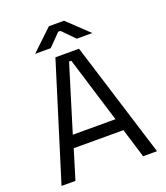

<svg xmlns="http://www.w3.org/2000/svg" viewBox="-157 -986 944 1093"><g transform="rotate(-20 315.0 -439.5)"><path d="M109.8 0H25.5L243.2 -700H386.2L604 0H519.8L465.2 -178H164.2ZM308 -650.8 185.5 -252H444L321.5 -650.8ZM235.8 -758H141.5L269 -879H360.5L488 -758H393.8L321.5 -831.5H308Z"/></g></svg>

Font: Space Grotesk Variable Light
Style: Regular
Weight: 300
Designer: Florian Karsten
Foundry: Florian Karsten
Version: Version 2.000